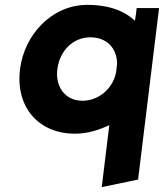

<svg xmlns="http://www.w3.org/2000/svg" viewBox="-20 -525 672 787"><path d="M287 23C337 23 383 9 428 -12L397 242L546 211L632 -492H540L539 -482C538 -474 536 -455 533 -440C494 -477 432 -505 338 -505C190 -505 79 -380 62 -241C43 -85 139 23 287 23ZM318 -112C246 -112 206 -171 215 -241C224 -315 278 -372 350 -372C417 -372 458 -329 460 -266C459 -257 458 -246 457 -237C448 -166 387 -112 318 -112Z"/></svg>

Font: Bluebird
Style: SfBdObl
Weight: 700
Designer: Jasper
Foundry: Cannot Into Space Fonts
Version: Version 0.98